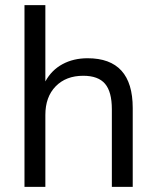

<svg xmlns="http://www.w3.org/2000/svg" viewBox="-20 -725 608 745"><path d="M495 -306V0H414V-301Q414 -369 387.5 -400Q361 -431 303 -431Q236 -431 196 -390Q156 -349 156 -279V0H75V-705H156V-409Q180 -453 222.5 -476Q265 -499 320 -499Q495 -499 495 -306Z"/></svg>

Font: wassup Sans
Style: Regular
Weight: 400
Version: Version 2.001